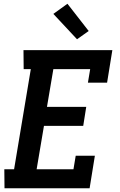

<svg xmlns="http://www.w3.org/2000/svg" viewBox="-20 -1002 640 1022"><path d="M4 0 3 -101H55L144 -634H106L105 -735H578L550 -562H448L460 -634H264L230 -433H439L423 -332H214L175 -101H371L383 -173H485L457 0ZM390 -793 264 -928 339 -982 452 -837Z"/></svg>

Font: Iosevka Etoile
Style: Bold Italic
Weight: 700
Italic angle: -9°
Designer: Belleve Invis
Foundry: Belleve Invis
Version: Version 28.1.0; ttfautohint (v1.8.4)